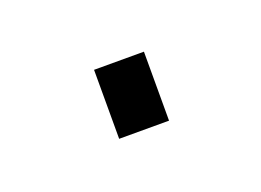

<svg xmlns="http://www.w3.org/2000/svg" viewBox="-32 -384 231 170"><g transform="rotate(-20 84.0 -299.5)"><path d="M61 -267V-332H108V-267Z"/></g></svg>

Font: Saira SemiCondensed Thin
Style: Regular
Weight: 250
Width: 4
Designer: Hector Gatti with collaboration of the Omnibus-Type team
Foundry: Omnibus-Type
Version: Version 1.101